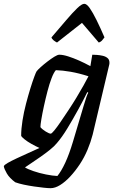

<svg xmlns="http://www.w3.org/2000/svg" viewBox="-87 -787 613 1007"><path d="M178 200Q166 200 142.5 197.5Q119 195 91.5 191Q64 187 38 181.5Q12 176 -7 169Q-37 147 -51 123Q-65 99 -67 85Q-65 78 -46.5 67.5Q-28 57 -0.5 44Q27 31 58.5 17Q90 3 120 -11Q100 -20 78.5 -32Q57 -44 41.5 -56.5Q26 -69 24 -75Q24 -111 31 -155Q38 -199 49.5 -243Q61 -287 72.5 -324Q84 -361 93 -385Q102 -409 105 -413Q111 -421 126.5 -435Q142 -449 161.5 -464Q181 -479 198 -489.5Q215 -500 224 -500Q243 -500 270 -491.5Q297 -483 327.5 -469.5Q358 -456 387 -440L397 -500Q406 -500 421 -499Q436 -498 451.5 -494.5Q467 -491 477 -482.5Q487 -474 487 -459Q487 -458 487 -454.5Q487 -451 486 -448L399 -81Q389 -42 372 -1.5Q355 39 331.5 74.5Q308 110 281.5 138.5Q255 167 228.5 183.5Q202 200 178 200ZM214 136Q234 112 255 67Q276 22 296 -45L352 -233Q359 -257 365.5 -276Q372 -295 376 -301L371 -304Q351 -263 323 -212Q295 -161 266.5 -114Q238 -67 211 -36Q198 -20 175 -1.5Q152 17 127 34.5Q102 52 79.5 67Q57 82 44 91Q58 100 88.5 110.5Q119 121 154 128Q189 135 214 136ZM179 -86Q184 -86 198 -103Q212 -120 231 -148Q250 -176 272 -209Q294 -242 314.5 -276Q335 -310 351.5 -339.5Q368 -369 377 -387Q327 -403 284 -410.5Q241 -418 206 -419Q195 -407 183.5 -377Q172 -347 162 -308.5Q152 -270 143.5 -231Q135 -192 130 -162Q125 -132 125 -120Q135 -108 153 -97Q171 -86 179 -86ZM212 -564Q202 -569 193.5 -576Q185 -583 183 -591Q226 -641 260 -681Q294 -721 318 -744Q342 -767 355 -767Q368 -767 384 -744Q400 -721 419.5 -681.5Q439 -642 461 -591Q456 -585 449.5 -576.5Q443 -568 431 -564L343 -667Z"/></svg>

Font: Texturina Medium 12pt SemiBold
Style: Italic
Weight: 600
Italic angle: -11°
Version: Version 1.002